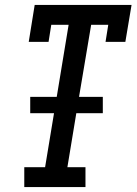

<svg xmlns="http://www.w3.org/2000/svg" viewBox="-20 -755 551 775"><path d="M78 0V-80H162L198 -298H102V-364H209L257 -655H187L176 -586H96L120 -735H511L486 -586H406L417 -655H348L299 -364H395V-298H288L252 -80H325V0Z"/></svg>

Font: Iosevka Slab Medium
Style: Italic
Weight: 500
Italic angle: -9°
Monospace: yes
Designer: Belleve Invis
Foundry: Belleve Invis
Version: Version 11.1.0; ttfautohint (v1.8.3)